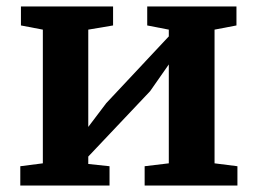

<svg xmlns="http://www.w3.org/2000/svg" viewBox="-20 -576 798 596"><path d="M331 -556V-497L254 -484V-182L310 -256L504 -463V-484L437 -497V-556H714V-497L646 -484V-69L717 -60V0H429V-60L504 -69V-376L446 -293L254 -90V-67L320 -60V0H43V-60L113 -69V-484L45 -497V-556Z"/></svg>

Font: Koeln Type Serif
Style: Bold
Weight: 700
Designer: Eben Sorkin
Foundry: Eben Sorkin
Version: Version 2.002